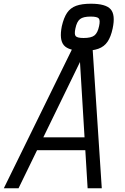

<svg xmlns="http://www.w3.org/2000/svg" viewBox="-50 -1011 670 1031"><path d="M-29.5 0 363 -800H444L496.5 0H420.5L379.5 -678L49.5 0ZM101 -204.5 134 -273.5H450L453 -204.5ZM397 -738Q318.5 -738 293 -768Q267.5 -798 282 -870.5Q292.5 -916 310.2 -942.2Q328 -968.5 358.8 -979.8Q389.5 -991 438 -991Q518 -991 544.2 -961.2Q570.5 -931.5 555 -858.5Q545.5 -813.5 527.5 -787Q509.5 -760.5 478.2 -749.2Q447 -738 397 -738ZM399 -807Q440 -807 457.2 -820.8Q474.5 -834.5 482 -870.5Q489 -902.5 480.2 -912.2Q471.5 -922 436.5 -922Q397 -922 379.8 -908.5Q362.5 -895 355 -858.5Q348 -827 356.5 -817Q365 -807 399 -807Z"/></svg>

Font: Victor Mono Thin
Style: Italic
Weight: 100
Italic angle: -12°
Monospace: yes
Designer: Rune Bjørnerås
Version: Version 1.561;gftools[0.9.30]